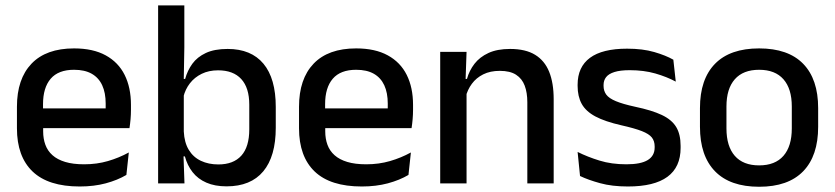

<svg xmlns="http://www.w3.org/2000/svg" viewBox="-20 -682 3106 714"><path d="M276.5 11.5Q159.5 11.5 101.2 -44.2Q43 -100 43 -205V-285Q43 -388.5 97.2 -445.2Q151.5 -502 255.5 -502Q326 -502 373 -476.2Q420 -450.5 443.5 -403.5Q467 -356.5 467 -292V-273.5Q467 -256.5 465.5 -239Q464 -221.5 461.5 -205.5H371.5Q372.5 -231.5 372.8 -254.5Q373 -277.5 373 -296.5Q373 -337 360 -365Q347 -393 321 -407.8Q295 -422.5 255.5 -422.5Q197 -422.5 168.5 -389.2Q140 -356 140 -294.5V-248.5L140.5 -237V-193.5Q140.5 -166 148.8 -143.5Q157 -121 175.2 -104.8Q193.5 -88.5 222.5 -79.8Q251.5 -71 293 -71Q340 -71 381.2 -83Q422.5 -95 459 -115L450 -31.5Q417 -12 373.2 -0.2Q329.5 11.5 276.5 11.5ZM95 -205.5V-279H441.5V-205.5Z M822.5 11Q779 11 747.5 -2.8Q716 -16.5 696.2 -41.8Q676.5 -67 667.5 -100.5H635L663.5 -193Q665.5 -152 682 -124.8Q698.5 -97.5 727 -84Q755.5 -70.5 792 -70.5Q848 -70.5 877.5 -103.2Q907 -136 907 -201V-292.5Q907 -355.5 877.2 -388Q847.5 -420.5 791 -420.5Q756.5 -420.5 730 -407.5Q703.5 -394.5 686.2 -372.2Q669 -350 662 -321.5L640.5 -388.5H668.5Q677 -419.5 695.2 -444.8Q713.5 -470 745.5 -485Q777.5 -500 826.5 -500Q914 -500 959.8 -445Q1005.5 -390 1005.5 -284.5V-207Q1005.5 -100.5 959 -44.8Q912.5 11 822.5 11ZM568 0V-662H665.5V-506L663 -365.5L663.5 -348.5V-145.5L662 -114.5L666 0Z M1325.5 11.5Q1208.5 11.5 1150.2 -44.2Q1092 -100 1092 -205V-285Q1092 -388.5 1146.2 -445.2Q1200.5 -502 1304.5 -502Q1375 -502 1422 -476.2Q1469 -450.5 1492.5 -403.5Q1516 -356.5 1516 -292V-273.5Q1516 -256.5 1514.5 -239Q1513 -221.5 1510.5 -205.5H1420.5Q1421.5 -231.5 1421.8 -254.5Q1422 -277.5 1422 -296.5Q1422 -337 1409 -365Q1396 -393 1370 -407.8Q1344 -422.5 1304.5 -422.5Q1246 -422.5 1217.5 -389.2Q1189 -356 1189 -294.5V-248.5L1189.5 -237V-193.5Q1189.5 -166 1197.8 -143.5Q1206 -121 1224.2 -104.8Q1242.5 -88.5 1271.5 -79.8Q1300.5 -71 1342 -71Q1389 -71 1430.2 -83Q1471.5 -95 1508 -115L1499 -31.5Q1466 -12 1422.2 -0.2Q1378.5 11.5 1325.5 11.5ZM1144 -205.5V-279H1490.5V-205.5Z M1941 0V-302Q1941 -337.5 1931.2 -363.5Q1921.5 -389.5 1899.2 -404Q1877 -418.5 1838.5 -418.5Q1803 -418.5 1777 -405.5Q1751 -392.5 1734.8 -370.5Q1718.5 -348.5 1711.5 -320.5L1695.5 -388.5H1716.5Q1725 -419.5 1744.5 -444.8Q1764 -470 1796.5 -485Q1829 -500 1877 -500Q1934.5 -500 1970 -478.2Q2005.5 -456.5 2022.2 -415Q2039 -373.5 2039 -313V0ZM1617 0V-489H1715L1711 -374.5L1715 -368.5V0Z M2315 11.5Q2256 11.5 2211.5 -0.8Q2167 -13 2137 -27.5L2128 -117Q2165 -98.5 2209.5 -84.8Q2254 -71 2309.5 -71Q2363 -71 2388.8 -86.8Q2414.5 -102.5 2414.5 -133.5V-137.5Q2414.5 -157.5 2404 -170.8Q2393.5 -184 2366.8 -194.5Q2340 -205 2291 -216Q2229.5 -230 2194 -249Q2158.5 -268 2143.2 -295.8Q2128 -323.5 2128 -362.5V-367Q2128 -433 2174 -467Q2220 -501 2312 -501Q2370 -501 2413 -488.5Q2456 -476 2484 -460L2493 -378.5Q2459.5 -396.5 2416.8 -408.8Q2374 -421 2322 -421Q2286.5 -421 2265 -414.2Q2243.5 -407.5 2234 -395.2Q2224.5 -383 2224.5 -366V-362.5Q2224.5 -344 2234.5 -330.2Q2244.5 -316.5 2270.2 -305.8Q2296 -295 2342 -285Q2404 -272 2441 -254.5Q2478 -237 2494.5 -209.8Q2511 -182.5 2511 -139.5V-132Q2511 -60.5 2462 -24.5Q2413 11.5 2315 11.5Z M2803 12.5Q2695 12.5 2639 -45Q2583 -102.5 2583 -210.5V-280Q2583 -387.5 2639 -444.8Q2695 -502 2803 -502Q2911 -502 2966.8 -444.8Q3022.5 -387.5 3022.5 -280V-210.5Q3022.5 -102.5 2966.8 -45Q2911 12.5 2803 12.5ZM2803 -67Q2862.5 -67 2893.5 -102.5Q2924.5 -138 2924.5 -204.5V-286Q2924.5 -352 2893.5 -387.2Q2862.5 -422.5 2803 -422.5Q2743.5 -422.5 2712.5 -387.2Q2681.5 -352 2681.5 -286V-204.5Q2681.5 -138 2712.5 -102.5Q2743.5 -67 2803 -67Z"/></svg>

Font: Anek Telugu Medium
Style: Regular
Weight: 500
Designer: Omkar Bhoir (Telugu), Yesha Goshar (Latin)
Foundry: Ek Type
Version: Version 1.003